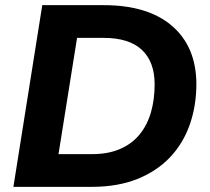

<svg xmlns="http://www.w3.org/2000/svg" viewBox="-20 -725 814 745"><path d="M32 0 144 -705H382Q554 -705 647.5 -624.5Q741 -544 742 -400Q742 -315 716.5 -242Q691 -169 640 -115Q589 -61 513 -30.5Q437 0 336 0ZM207 -127H338Q400 -127 446 -147Q492 -167 521.5 -203Q551 -239 565.5 -288.5Q580 -338 580 -398Q580 -485 530.5 -531.5Q481 -578 382 -578H279Z"/></svg>

Font: Nunito Sans 12pt ExtraLight ExtraBold
Style: Italic
Weight: 800
Italic angle: -9°
Version: Version 3.101;gftools[0.9.27]